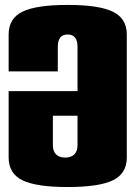

<svg xmlns="http://www.w3.org/2000/svg" viewBox="-20 -750 550 780"><path d="M294.9 -279.8H194.8V-160.2Q194.8 -135.7 207.8 -122.8Q220.7 -109.9 245.1 -109.9Q269 -109.9 282 -122.8Q294.9 -135.7 294.9 -160.2ZM294.9 -379.9V-560.1Q294.9 -609.9 254.9 -609.9Q214.8 -609.9 214.8 -560.1V-460H15.1V-609.9Q15.1 -675.3 71.3 -702.6Q127.4 -730 254.9 -730Q382.3 -730 438.7 -702.4Q495.1 -674.8 495.1 -609.9V-109.9Q495.1 -44.9 438.7 -17.6Q382.3 9.8 254.9 9.8Q127.4 9.8 71.3 -17.6Q15.1 -44.9 15.1 -109.9V-379.9Z"/></svg>

Font: Mikodacs
Style: Regular
Weight: 400
Designer: gluk (gluksza@wp.pl)
Foundry: gluk (gluksza@wp.pl)
Version: Version 0.28